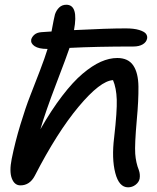

<svg xmlns="http://www.w3.org/2000/svg" viewBox="-20 -779 669 817"><path d="M66.9 9.8Q41.5 9.8 30.3 -19.8Q19 -49.3 29.8 -103Q44.4 -175.3 66.7 -248.5Q88.9 -321.8 108.4 -371.3Q127.9 -420.9 149.7 -477.8Q171.4 -534.7 182.1 -569.8V-570.8H181.2Q145 -570.8 127.4 -582.5Q109.9 -594.2 112.8 -610.8Q116.2 -622.6 126.7 -631.6Q137.2 -640.6 155.8 -642.1Q162.6 -642.6 177.5 -643.6Q192.4 -644.5 199.2 -645Q209.5 -701.2 213.9 -717.8Q219.7 -735.4 231.9 -747.1Q244.1 -758.8 262.2 -758.8Q314.9 -758.8 294.9 -650.9Q437.5 -658.2 515.1 -658.2Q550.3 -658.2 572.3 -651.4Q594.2 -644.5 601.1 -635.3Q607.9 -626 606 -615.2Q603 -599.6 587.4 -590.3Q571.8 -581.1 547.9 -581.1Q390.1 -581.1 275.9 -575.2Q265.1 -542.5 219.2 -422.6Q173.3 -302.7 151.9 -229Q198.7 -311 244.6 -370.8Q290.5 -430.7 331.5 -465.3Q372.6 -500 408.9 -516.1Q445.3 -532.2 479 -532.2Q525.4 -532.2 546.9 -500.7Q568.4 -469.2 569.1 -410.4Q569.8 -351.6 562 -268.1Q552.7 -163.1 555.4 -125Q558.1 -86.9 570.8 -55.2Q577.1 -37.6 574.2 -19Q571.3 -3.9 557.1 7.1Q543 18.1 524.9 18.1Q486.3 18.1 470.5 -43.2Q454.6 -104.5 465.8 -194.8Q478.5 -305.7 476.8 -355.2Q475.1 -404.8 460.9 -438Q406.7 -435.1 314.7 -325.2Q222.7 -215.3 127.9 -30.8Q106.4 9.8 66.9 9.8Z"/></svg>

Font: Shantell Sans Irregular
Style: Italic
Weight: 400
Italic angle: -11.31°
Designer: Stephen Nixon, Anya Danilova, Shantell Martin
Foundry: Arrow Type
Version: Version 1.006;[9816181b4]